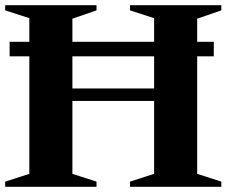

<svg xmlns="http://www.w3.org/2000/svg" viewBox="-20 -720 873 740"><path d="M0 0V-20L93 -50V-503H17V-559H93V-650L0 -680V-700H352V-680L259 -648V-559H574V-650L481 -680V-700H833V-680L740 -648V-559H804V-503H740V-50L833 -20V0H481V-20L574 -50V-331H259V-50L352 -20V0ZM259 -379H574V-503H259Z"/></svg>

Font: Wittgenstein Extrabold
Style: Regular
Weight: 800
Designer: Jörg Drees
Foundry: Jörg Drees
Version: Version 1.303; ttfautohint (v1.8.4.7-5d5b)